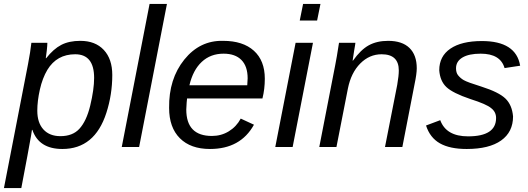

<svg xmlns="http://www.w3.org/2000/svg" viewBox="-45 -745 2677 973"><path d="M271 10Q152 10 119 -87H117Q117 -85 112 -55Q100 15 63 208H-25L97 -420Q109 -482 114 -528H195Q195 -515 192 -488L187 -450H189Q226 -497 265.5 -517.5Q305 -538 362 -538Q438 -538 481 -492Q524 -446 524 -365Q524 -266 494 -173Q435 10 271 10ZM336 -470Q243 -470 195 -391Q170 -349 157 -291Q144 -233 144 -184Q144 -123 175 -89Q206 -55 261 -55Q323 -55 357 -92Q393 -131 412 -209Q432 -292 432 -350Q432 -470 336 -470Z M660 0H572L713 -725H801Z M1285 -246H903Q901 -233 899 -190Q899 -56 1029 -56Q1076 -56 1114.5 -79.5Q1153 -103 1175 -144L1242 -113Q1174 10 1019 10Q921 10 866.5 -44.5Q812 -99 812 -198Q810 -345 889 -443Q968 -541 1086 -538Q1186 -538 1241.5 -488Q1297 -438 1297 -346Q1297 -294 1285 -246ZM915 -313H1208L1210 -348Q1210 -409 1178.5 -441Q1147 -473 1088 -473Q1022 -473 977.5 -431.5Q933 -390 915 -313Z M1562 -641H1474L1491 -725H1579ZM1438 0H1350L1453 -528H1541Z M1994 0H1906L1968 -315Q1976 -361 1976 -388Q1976 -470 1889 -470Q1827 -470 1780.5 -423Q1734 -376 1718 -296L1660 0H1573L1654 -416Q1661 -450 1673 -528H1756Q1756 -523 1750 -490L1742 -438H1744Q1783 -493 1824 -515.5Q1865 -538 1922 -538Q1993 -538 2030 -502Q2067 -466 2067 -399Q2067 -371 2056 -319Z M2555 -155Q2555 -76 2494.5 -33Q2434 10 2320 10Q2235 10 2184.5 -18.5Q2134 -47 2114 -109L2186 -136Q2216 -54 2327 -54Q2469 -54 2469 -147Q2469 -178 2444 -197Q2421 -217 2339 -243Q2250 -273 2217.5 -303.5Q2185 -334 2181 -389Q2181 -460 2237.5 -498.5Q2294 -537 2397 -537Q2570 -537 2591 -412L2512 -400Q2491 -473 2391 -473Q2331 -473 2298.5 -453.5Q2266 -434 2266 -399Q2266 -377 2276 -364Q2289 -348 2305 -339Q2324 -328 2395 -306Q2483 -278 2516.5 -245.5Q2550 -213 2555 -155Z"/></svg>

Font: Libra Sans
Style: Italic
Weight: 400
Italic angle: -12°
Foundry: Context Ltd
Version: Version 1.002